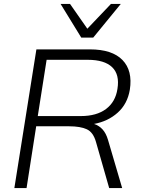

<svg xmlns="http://www.w3.org/2000/svg" viewBox="-20 -956 728 976"><path d="M53 0 165 -705H437Q550 -705 602.5 -651Q655 -597 640 -500Q628 -428 578.5 -383.5Q529 -339 458 -326Q483 -318 501 -298.5Q519 -279 529 -245L601 0H535L468 -234Q454 -284 421 -299Q388 -314 332 -314H164L115 0ZM172 -366H391Q471 -366 519 -402Q567 -438 577 -504Q589 -577 550 -614.5Q511 -652 426 -652H217ZM393 -765 288 -936H336L424 -810L544 -936H594L454 -765Z"/></svg>

Font: Mulish Light
Style: Italic
Weight: 300
Italic angle: -9°
Designer: Vernon Adams
Foundry: Vernon Adams
Version: Version 3.603; ttfautohint (v1.8.3)